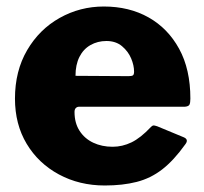

<svg xmlns="http://www.w3.org/2000/svg" viewBox="-20 -560 628 590"><path d="M209 -216Q209 -182 224.5 -158Q240 -134 266.5 -121.5Q293 -109 326 -109Q356 -109 384 -122.5Q412 -136 444 -170Q448 -174 451 -174.5Q454 -175 463 -172L545 -138Q561 -131 549 -116Q514 -67 478.5 -39.5Q443 -12 400 -1Q357 10 302 10Q224 10 161 -24Q98 -58 62 -118Q26 -178 26 -257Q26 -342 63.5 -406Q101 -470 163.5 -505Q226 -540 299 -540Q377 -540 436.5 -506.5Q496 -473 530.5 -410Q565 -347 565 -257Q565 -245 562.5 -239Q560 -233 548 -232H223Q217 -232 213 -228Q209 -224 209 -216ZM375 -326Q385 -326 388.5 -328.5Q392 -331 392 -340Q392 -359 383 -380.5Q374 -402 355 -418Q336 -434 307 -434Q280 -434 258 -421.5Q236 -409 224 -385Q212 -361 212 -327Z"/></svg>

Font: Libre Franklin ExtraBold
Style: Regular
Weight: 800
Designer: Pablo Impallari, Rodrigo Fuenzalida, Nhung Nguyen
Foundry: Impallari Type
Version: Version 3.000